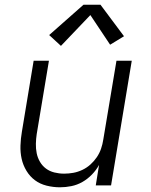

<svg xmlns="http://www.w3.org/2000/svg" viewBox="-20 -788 640 816"><path d="M235 8Q206 8 178 1Q150 -6 128.5 -22Q107 -38 92.5 -62Q78 -86 72 -113Q66 -140 67 -169.5Q68 -199 73 -228L123 -530H188L136 -218Q133 -198 132.5 -177Q132 -156 136 -136.5Q140 -117 150 -100Q160 -83 175.5 -71.5Q191 -60 211 -55Q231 -50 252 -50Q252 -50 252.5 -50Q253 -50 253 -50Q272 -50 291.5 -53.5Q311 -57 330 -66Q349 -75 364.5 -89Q380 -103 391.5 -120Q403 -137 409.5 -156Q416 -175 419 -195L475 -530H540L452 0H387L401 -87Q389 -65 370.5 -46Q352 -27 330 -14.5Q308 -2 283.5 3Q259 8 235 8ZM239 -593 189 -639 335 -768H407L507 -634L448 -598L364 -724Z"/></svg>

Font: Iosevka Curly LtExObl
Style: Regular
Weight: 300
Width: 7
Italic angle: -9°
Monospace: yes
Designer: Belleve Invis
Foundry: Belleve Invis
Version: Version 11.1.0; ttfautohint (v1.8.3)